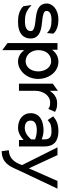

<svg xmlns="http://www.w3.org/2000/svg" viewBox="752 -1254 704 2248"><g transform="rotate(90 1104.0 -130.0)"><path d="M21 -325C21 -241 87 -215 152 -203C202 -193 264 -193 306 -178C327 -171 344 -161 344 -138C344 -89 295 -70 230 -70C151 -70 108 -85 49 -139L39 -148L53 -51L55 -49C106 0 170 11 236 11C379 11 431 -57 431 -136C431 -201 392 -232 345 -250C284 -274 198 -267 140 -288C121 -295 108 -302 108 -323C108 -365 155 -381 214 -381C287 -381 326 -367 360 -334L367 -327L374 -402L373 -403C338 -447 268 -462 208 -462C99 -462 21 -399 21 -325Z M484 134 567 195V-61C598 -21 640 11 702 11C798 11 904 -83 904 -225C904 -343 827 -462 702 -462C639 -462 594 -429 562 -388V-451H484ZM567 -225C567 -313 615 -377 697 -377C769 -377 816 -306 816 -225C816 -151 773 -78 697 -78C616 -78 567 -152 567 -225Z M960 0H1043V-191C1043 -244 1061 -287 1084 -316C1105 -343 1137 -365 1179 -365C1224 -365 1232 -359 1250 -347L1255 -344L1290 -422L1285 -425C1257 -438 1245 -447 1187 -447C1120 -447 1075 -408 1043 -360V-456L960 -396Z M1305 -135C1305 -46 1379 11 1478 11C1544 11 1597 -34 1619 -55V0H1695V-298C1695 -409 1632 -462 1517 -462C1436 -462 1388 -440 1346 -404L1342 -401L1386 -336L1390 -340C1425 -372 1458 -381 1517 -381C1584 -381 1612 -359 1612 -298V-266C1597 -272 1554 -288 1508 -288C1398 -288 1305 -246 1305 -135ZM1392 -136C1392 -193 1444 -209 1508 -209C1553 -209 1598 -194 1612 -189V-143C1604 -133 1550 -68 1481 -68C1427 -68 1392 -89 1392 -136Z M1705 -451 1913 -36C1875 73 1819 114 1745 118H1739L1750 202H1754C1883 199 1926 115 1966 21L2189 -451H2099L1951 -116L1796 -451Z"/></g></svg>

Font: Charger Pro
Style: BdNar
Weight: 700
Designer: Jasper
Foundry: Cannot Into Space Fonts
Version: Version 1.09